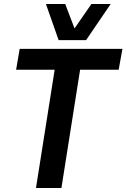

<svg xmlns="http://www.w3.org/2000/svg" viewBox="-20 -946 636 966"><path d="M577 -595H383L289 0H161L255 -595H61L79 -700H596ZM537 -926 413 -744H275L211 -926H308L355 -803L440 -926Z"/></svg>

Font: Georama SemiBold
Style: Italic
Weight: 600
Italic angle: -9°
Designer: Jean-Baptiste Levee
Foundry: Production Type
Version: Version 1.000